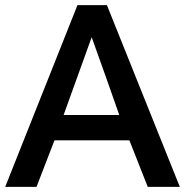

<svg xmlns="http://www.w3.org/2000/svg" viewBox="-31 -731 751 751"><path d="M217.8 -281.2H435.5Q413.1 -345.7 386.2 -421.4Q359.4 -497.1 327.6 -585.4ZM-10.7 0 272 -710.9H387.2L672.4 0H546.9L475.1 -182.1H182.1L111.8 0Z"/></svg>

Font: Ride Light
Style: Bold
Weight: 600
Version: Version 3.000